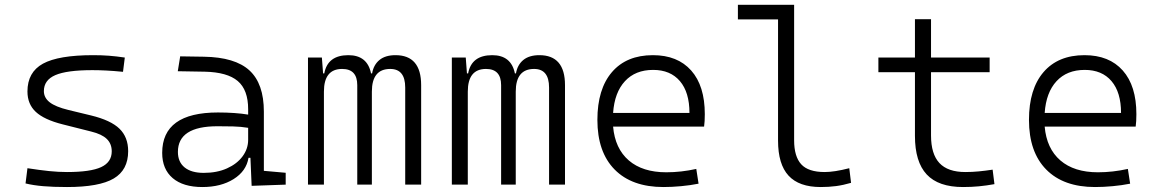

<svg xmlns="http://www.w3.org/2000/svg" viewBox="-20 -752 4728 782"><path d="M252.9 9.8Q196.3 9.8 156 6.3Q115.7 2.9 84 -4.9L91.8 -66.9Q142.1 -59.1 180.2 -55.2Q218.3 -51.3 252.9 -51.3Q348.6 -51.3 391.8 -71.3Q435.1 -91.3 435.1 -135.7Q435.1 -166.5 415 -186Q395 -205.6 351.1 -216.3L234.9 -245.6Q159.7 -264.6 125.7 -296.4Q91.8 -328.1 91.8 -379.4Q91.8 -458 155 -492.7Q218.3 -527.3 359.4 -527.3Q393.6 -527.3 423.1 -525.1Q452.6 -522.9 488.3 -517.6L481 -459.5Q441.4 -463.4 411.9 -464.8Q382.3 -466.3 356.4 -466.3Q252 -466.3 205.3 -446Q158.7 -425.8 158.7 -380.9Q158.7 -354 182.4 -335.4Q206.1 -316.9 258.3 -304.2L351.1 -281.7Q431.2 -262.2 466.6 -227.8Q502 -193.4 502 -136.2Q502 -59.6 443.1 -24.9Q384.3 9.8 252.9 9.8Z M1004.9 4.9 1000 -109.4H992.2Q983.4 -55.2 931.6 -22.7Q879.9 9.8 804.2 9.8Q726.1 9.8 683.3 -26.6Q640.6 -63 640.6 -129.4Q640.6 -293.9 867.7 -293.9Q902.3 -293.9 933.8 -291.7Q965.3 -289.6 990.7 -285.2V-307.1Q990.7 -386.2 948.2 -422.1Q905.8 -458 814 -460L704.1 -461.9L713.9 -522.5L810.5 -521Q937.5 -519 996.1 -465.1Q1054.7 -411.1 1054.7 -297.4V-56.2L1143.6 -48.3V0ZM990.7 -231.4Q961.9 -236.3 929 -237.1Q896 -237.8 865.7 -237.8Q704.6 -237.8 704.6 -133.3Q704.6 -92.3 731.9 -70.1Q759.3 -47.9 809.6 -47.9Q863.8 -47.9 904.5 -66.2Q945.3 -84.5 968 -115.2Q990.7 -146 990.7 -182.6Z M1630.4 0V-395.5Q1630.4 -471.2 1569.3 -471.2Q1494.6 -471.2 1494.6 -378.9V0H1435.1V-405.3Q1435.1 -471.2 1373.5 -471.2Q1299.3 -471.2 1299.3 -378.9V0H1234.4V-517.6H1291L1295.9 -453.1H1300.8Q1314.5 -527.3 1398.9 -527.3Q1476.1 -527.3 1491.2 -453.1H1495.6Q1501.5 -487.8 1525.4 -507.6Q1549.3 -527.3 1590.8 -527.3Q1695.3 -527.3 1695.3 -405.3V0Z M2216.3 0V-395.5Q2216.3 -471.2 2155.3 -471.2Q2080.6 -471.2 2080.6 -378.9V0H2021V-405.3Q2021 -471.2 1959.5 -471.2Q1885.3 -471.2 1885.3 -378.9V0H1820.3V-517.6H1877L1881.8 -453.1H1886.7Q1900.4 -527.3 1984.9 -527.3Q2062 -527.3 2077.1 -453.1H2081.5Q2087.4 -487.8 2111.3 -507.6Q2135.3 -527.3 2176.8 -527.3Q2281.2 -527.3 2281.2 -405.3V0Z M2682.1 9.8Q2553.7 9.8 2483.4 -61.5Q2413.1 -132.8 2413.1 -263.7Q2413.1 -389.2 2472.4 -458.3Q2531.7 -527.3 2639.2 -527.3Q2739.7 -527.3 2795.2 -464.8Q2850.6 -402.3 2850.6 -287.1Q2850.6 -256.8 2847.7 -236.3H2477.1Q2484.9 -147 2541 -98.6Q2597.2 -50.3 2693.8 -50.3Q2754.4 -50.3 2815.9 -64L2825.2 -3.9Q2791 2.9 2753.9 6.3Q2716.8 9.8 2682.1 9.8ZM2477.1 -292H2788.1Q2788.1 -376 2749.3 -421.6Q2710.4 -467.3 2640.1 -467.3Q2567.9 -467.3 2525.4 -421.4Q2482.9 -375.5 2477.1 -292Z M3322.8 9.8Q3234.4 9.8 3191.7 -36.6Q3148.9 -83 3148.9 -179.2V-672.9H2985.4V-732.4H3214.4V-180.7Q3214.4 -114.7 3243.2 -83Q3272 -51.3 3338.9 -51.3Q3378.4 -51.3 3439 -66.9L3446.3 -7.3Q3414.6 2 3385.3 5.9Q3356 9.8 3322.8 9.8Z M3902.3 9.8Q3802.2 9.8 3754.4 -41.5Q3706.5 -92.8 3706.5 -198.7V-458H3557.6V-517.6H3706.5V-673.8H3772V-517.6H4010.7V-458H3772V-200.2Q3772 -124.5 3806.2 -87.9Q3840.3 -51.3 3912.1 -51.3Q3940.4 -51.3 3967 -54Q3993.7 -56.6 4022.9 -61L4030.3 -2Q3997.6 3.9 3967.3 6.8Q3937 9.8 3902.3 9.8Z M4439.9 9.8Q4311.5 9.8 4241.2 -61.5Q4170.9 -132.8 4170.9 -263.7Q4170.9 -389.2 4230.2 -458.3Q4289.6 -527.3 4397 -527.3Q4497.6 -527.3 4553 -464.8Q4608.4 -402.3 4608.4 -287.1Q4608.4 -256.8 4605.5 -236.3H4234.9Q4242.7 -147 4298.8 -98.6Q4355 -50.3 4451.7 -50.3Q4512.2 -50.3 4573.7 -64L4583 -3.9Q4548.8 2.9 4511.7 6.3Q4474.6 9.8 4439.9 9.8ZM4234.9 -292H4545.9Q4545.9 -376 4507.1 -421.6Q4468.3 -467.3 4397.9 -467.3Q4325.7 -467.3 4283.2 -421.4Q4240.7 -375.5 4234.9 -292Z"/></svg>

Font: CaskaydiaMono NF Light
Style: Regular
Weight: 300
Designer: Aaron Bell
Foundry: Saja Typeworks
Version: Version 2111.001; ttfautohint (v1.8.4);Nerd Fonts 3.1.1